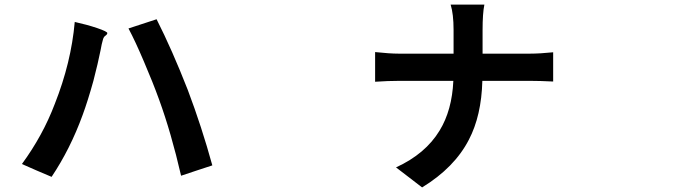

<svg xmlns="http://www.w3.org/2000/svg" viewBox="-20 -775 3040 834"><path d="M204.1 -6.8 139.6 -34.2 75.2 -62.5Q166 -186.5 217.8 -323.2Q289.1 -502.9 304.7 -679.7Q357.4 -668 401.4 -653.3Q447.3 -637.7 446.3 -630.9Q445.3 -625 439.5 -621.1Q429.7 -615.2 426.8 -601.6Q421.9 -585.9 417 -557.6Q406.2 -502.9 385.7 -423.8Q361.3 -335.9 338.9 -275.4Q285.2 -127.9 204.1 -6.8ZM766.6 -11.7Q723.6 -198.2 670.9 -342.8Q644.5 -416 605.5 -506.8Q567.4 -596.7 538.1 -651.4L660.2 -691.4Q727.5 -558.6 795.9 -383.8Q856.4 -223.6 902.3 -56.6L834 -34.2Z M1813.5 39.1 1700.2 -47.9Q1828.1 -106.4 1889.6 -208Q1943.4 -295.9 1949.2 -423.8H1714.8Q1666 -423.8 1609.4 -419.9V-548.8Q1672.9 -542 1710.9 -542H1830.1H1950.2V-645.5Q1950.2 -713.9 1937.5 -754.9H2084Q2076.2 -716.8 2076.2 -644.5V-542H2283.2Q2324.2 -542 2382.8 -547.9V-420.9Q2324.2 -423.8 2282.2 -423.8H2075.2Q2071.3 -272.5 2016.6 -168Q1954.1 -46.9 1813.5 39.1Z"/></svg>

Font: Bpmf GenSeki Gothic B
Style: B
Weight: 700
Foundry: But Ko
Version: Version 1.320